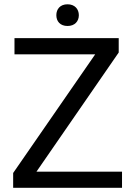

<svg xmlns="http://www.w3.org/2000/svg" viewBox="-20 -892 639 912"><path d="M153.3 -76.7 543.9 -642.6V-710.9H48.8V-633.8H432.1L42.5 -70.3V0H559.6V-76.7ZM247.6 -819.8C247.6 -791 265.6 -768.6 300.8 -768.6C335.4 -768.6 354.5 -791 354.5 -819.8C354.5 -848.6 335.4 -871.6 300.8 -871.6C265.6 -871.6 247.6 -848.6 247.6 -819.8Z"/></svg>

Font: Vazirmatn
Style: Regular
Weight: 400
Designer: Saber Rastikerdar
Foundry: Saber Rastikerdar
Version: Version 33.003